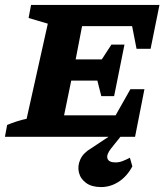

<svg xmlns="http://www.w3.org/2000/svg" viewBox="-37 -555 682 779"><path d="M-17 0 -8 -48Q11 -56 31 -62.5Q51 -69 71 -73L157 -459L79 -482L89 -535H610L574 -357H517L499 -449H296L270 -314H376L415 -374H468L426 -165H374L358 -228H252L223 -87H432L492 -193H549L511 0ZM373 204Q335 204 312 187Q289 170 283 144Q277 118 289 91.5Q301 65 334 46L438 -23H470L414 47Q394 72 399 88Q404 104 432 104Q446 104 460.5 98.5Q475 93 490 85L500 120Q478 161 444.5 182.5Q411 204 373 204Z"/></svg>

Font: Piazzolla SC
Style: Bold Italic
Weight: 700
Italic angle: -11.3°
Designer: Juan Pablo del Peral
Foundry: Huerta Tipografica
Version: Version 1.330